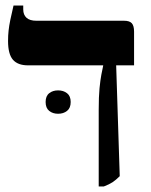

<svg xmlns="http://www.w3.org/2000/svg" viewBox="-20 -667 544 694"><path d="M336.8 7V-269.8Q336.8 -317.7 339.7 -347.7Q342.7 -377.7 346.3 -396.9Q349.9 -416.1 352.9 -429.2V-430.8H81.3Q44.4 -430.8 26.7 -451.1Q9.1 -471.5 9.1 -518.9Q9.1 -538.9 11 -556.1Q12.8 -573.3 17.2 -594.8Q21.6 -616.2 28.9 -647H64V-633Q64 -613.6 75.8 -602.8Q87.5 -592 111.8 -592H428.8Q448.1 -592 456.4 -583Q464.6 -573.9 464.6 -552.6V-430.8H399.9L412.8 -30.2Q398.9 -16.3 386.8 -8.3Q374.6 -0.4 355.3 7ZM144.9 -298.3Q144.9 -319.8 157.8 -330Q170.7 -340.3 190 -340.3Q209.3 -340.3 222.4 -330Q235.5 -319.8 235.5 -298.3Q235.5 -276.6 222.4 -266.2Q209.3 -255.8 190 -255.8Q170.7 -255.8 157.8 -266.2Q144.9 -276.6 144.9 -298.3Z"/></svg>

Font: Noto Serif Hebrew
Style: Regular
Weight: 400
Designer: Monotype Design Team
Foundry: Monotype Imaging Inc.
Version: Version 2.003